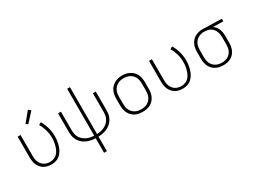

<svg xmlns="http://www.w3.org/2000/svg" viewBox="-59 -1504 3267 2469"><g transform="rotate(-30 1575.0 -269.5)"><path d="M296 8Q268 8 240 2Q212 -4 188 -18Q164 -32 145 -53.5Q126 -75 115 -100.5Q104 -126 99.5 -154Q95 -182 95 -210V-520H138V-210Q138 -187 141 -164.5Q144 -142 152.5 -121.5Q161 -101 175.5 -83Q190 -65 209 -53Q228 -41 250.5 -35.5Q273 -30 295 -30Q324 -30 352 -40Q380 -50 400.5 -70.5Q421 -91 434 -117.5Q447 -144 455 -172Q463 -200 467 -228.5Q471 -257 471 -286Q471 -346 455 -403.5Q439 -461 409 -512L446 -532Q478 -476 495.5 -413.5Q513 -351 513 -286Q513 -252 508 -218Q503 -184 493 -151Q483 -118 465.5 -88Q448 -58 422.5 -35Q397 -12 363.5 -2Q330 8 296 8ZM293 -589 264 -611 382 -754 418 -726Z M954 215V0Q929 -1 904 -5Q879 -9 855 -16.5Q831 -24 809 -36Q787 -48 768 -64.5Q749 -81 735 -101.5Q721 -122 711.5 -145.5Q702 -169 698.5 -194Q695 -219 695 -244V-520H738V-244Q738 -216 743.5 -188.5Q749 -161 763 -136.5Q777 -112 798.5 -93.5Q820 -75 845.5 -63Q871 -51 898.5 -45.5Q926 -40 954 -39V-735H996V-39Q1024 -40 1051.5 -45.5Q1079 -51 1104.5 -63Q1130 -75 1151.5 -93.5Q1173 -112 1187 -136.5Q1201 -161 1206.5 -188.5Q1212 -216 1212 -244V-520H1255V-244Q1255 -219 1251.5 -194Q1248 -169 1238.5 -145.5Q1229 -122 1215 -101.5Q1201 -81 1182 -64.5Q1163 -48 1141 -36Q1119 -24 1095 -16.5Q1071 -9 1046 -5Q1021 -1 996 0V215Z M1650 8Q1621 8 1592.5 3Q1564 -2 1538 -15.5Q1512 -29 1492 -50.5Q1472 -72 1459.5 -98Q1447 -124 1442 -152.5Q1437 -181 1437 -210V-310Q1437 -339 1442 -367.5Q1447 -396 1459.5 -422.5Q1472 -449 1492.5 -470Q1513 -491 1538.5 -504.5Q1564 -518 1592.5 -524.5Q1621 -531 1650 -531Q1679 -531 1707.5 -524.5Q1736 -518 1761.5 -504.5Q1787 -491 1807.5 -470Q1828 -449 1840.5 -422.5Q1853 -396 1858 -367.5Q1863 -339 1863 -310V-210Q1863 -181 1858 -152.5Q1853 -124 1840.5 -98Q1828 -72 1808 -50.5Q1788 -29 1762 -15.5Q1736 -2 1707.5 3Q1679 8 1650 8ZM1650 -30Q1673 -30 1696.5 -34.5Q1720 -39 1740.5 -50.5Q1761 -62 1777 -79.5Q1793 -97 1803 -118.5Q1813 -140 1816.5 -163.5Q1820 -187 1820 -210V-310Q1820 -334 1816.5 -357.5Q1813 -381 1803 -402.5Q1793 -424 1776.5 -441.5Q1760 -459 1739 -470Q1718 -481 1694.5 -485.5Q1671 -490 1648 -490Q1624 -490 1601 -485Q1578 -480 1558 -468.5Q1538 -457 1522 -439.5Q1506 -422 1496.5 -401Q1487 -380 1483.5 -356.5Q1480 -333 1480 -310V-210Q1480 -187 1483.5 -163.5Q1487 -140 1497 -118.5Q1507 -97 1523 -79.5Q1539 -62 1559.5 -50.5Q1580 -39 1603.5 -34.5Q1627 -30 1650 -30Z M2246 8Q2218 8 2190 2Q2162 -4 2138 -18Q2114 -32 2095 -53.5Q2076 -75 2065 -100.5Q2054 -126 2049.5 -154Q2045 -182 2045 -210V-520H2088V-210Q2088 -187 2091 -164.5Q2094 -142 2102.5 -121.5Q2111 -101 2125.5 -83Q2140 -65 2159 -53Q2178 -41 2200.5 -35.5Q2223 -30 2245 -30Q2274 -30 2302 -40Q2330 -50 2350.5 -70.5Q2371 -91 2384 -117.5Q2397 -144 2405 -172Q2413 -200 2417 -228.5Q2421 -257 2421 -286Q2421 -346 2405 -403.5Q2389 -461 2359 -512L2396 -532Q2428 -476 2445.5 -413.5Q2463 -351 2463 -286Q2463 -252 2458 -218Q2453 -184 2443 -151Q2433 -118 2415.5 -88Q2398 -58 2372.5 -35Q2347 -12 2313.5 -2Q2280 8 2246 8Z M2849 8Q2820 8 2791.5 2.5Q2763 -3 2737.5 -16.5Q2712 -30 2692 -51Q2672 -72 2659.5 -98Q2647 -124 2642 -152.5Q2637 -181 2637 -210V-310Q2637 -338 2641.5 -365.5Q2646 -393 2657.5 -418Q2669 -443 2687.5 -464.5Q2706 -486 2730 -499.5Q2754 -513 2781 -520.5Q2808 -528 2835 -528Q2839 -528 2842.5 -528Q2846 -528 2850 -528L3127 -520V-482L2975 -486Q2996 -472 3012 -452Q3028 -432 3037.5 -408.5Q3047 -385 3051 -360Q3055 -335 3055 -310V-210Q3055 -182 3050.5 -153.5Q3046 -125 3034 -99Q3022 -73 3003 -51.5Q2984 -30 2959 -16.5Q2934 -3 2906 2.5Q2878 8 2849 8ZM2849 -30Q2872 -30 2895 -35Q2918 -40 2937.5 -51.5Q2957 -63 2972.5 -81Q2988 -99 2997 -120Q3006 -141 3009 -164Q3012 -187 3012 -210V-310Q3012 -332 3009 -353.5Q3006 -375 2998 -395.5Q2990 -416 2977 -433.5Q2964 -451 2946 -463.5Q2928 -476 2907 -482Q2886 -488 2864 -489L2850 -490Q2847 -490 2844 -490Q2841 -490 2838 -490Q2816 -490 2794 -483.5Q2772 -477 2753 -465.5Q2734 -454 2719 -436.5Q2704 -419 2695 -398Q2686 -377 2683 -355Q2680 -333 2680 -310V-210Q2680 -187 2683.5 -163.5Q2687 -140 2696.5 -119Q2706 -98 2722 -80Q2738 -62 2758.5 -51Q2779 -40 2802.5 -35Q2826 -30 2849 -30Z"/></g></svg>

Font: Zed Sans Extralight Extended
Style: Regular
Weight: 200
Width: 7
Designer: Belleve Invis
Foundry: Belleve Invis
Version: Version 1.0.0; ttfautohint (v1.8.4)